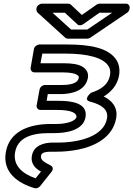

<svg xmlns="http://www.w3.org/2000/svg" viewBox="-20 -797 731 1053"><path d="M297 -15H269C222 -15 165 0 155 57C146 106 181 131 205 144L175 181C101 155 50 110 63 37C76 -34 139 -67 248 -67H280C339 -67 436 -80 449 -154C463 -234 368 -244 303 -244H236L242 -281H313C371 -281 449 -298 462 -370C467 -398 453 -419 431 -432C408 -445 374 -450 331 -450H202L212 -503H340C459 -503 548 -481 576 -433C584 -419 587 -404 583 -383C574 -335 537 -307 479 -288C479 -288 433 -251 473 -240C539 -223 575 -195 567 -148C550 -50 417 -15 297 -15ZM399 -154C396 -138 357 -117 289 -117H257C142 -117 32 -78 12 37C-8 150 81 209 170 235C180 238 192 233 200 224L262 146C277 127 266 114 257 110C222 92 201 81 205 57C207 46 215 35 260 35H289C330 35 369 31 406 24C498 6 598 -42 617 -148C628 -209 593 -246 549 -268C589 -292 624 -330 633 -383C638 -413 634 -441 621 -464C579 -536 469 -553 349 -553H196C185 -553 169 -543 166 -528L148 -425C146 -414 154 -400 169 -400H322C362 -400 388 -395 400 -388C413 -381 413 -375 412 -370C408 -347 382 -331 322 -331H226C215 -331 200 -321 197 -306L181 -219C179 -208 187 -194 202 -194H294C371 -194 403 -177 399 -154ZM436 -664 525 -727H595L459 -635H370L268 -727H336L405 -663C413 -656 426 -657 436 -664ZM429 -715 368 -772C365 -775 360 -777 354 -777H210C199 -777 183 -767 180 -752V-748C179 -742 181 -733 186 -728L338 -590C341 -587 346 -585 352 -585H459C464 -585 470 -587 475 -590L677 -727C683 -731 689 -739 690 -747L691 -752C693 -763 686 -777 671 -777H525C520 -777 514 -775 509 -771Z"/></svg>

Font: Asimov
Style: XWidOuIt
Weight: 500
Designer: Google
Version: Version 2.000980; 2014